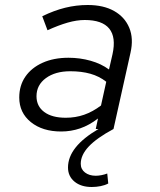

<svg xmlns="http://www.w3.org/2000/svg" viewBox="-20 -516 640 768"><path d="M347 232Q304 232 278 210.5Q252 189 252 154Q252 71 374 0H363L372 -42Q337 -15 300.5 -2.5Q264 10 225 10Q150 10 103.5 -27.5Q57 -65 57 -126Q57 -174 81.5 -209.5Q106 -245 150.5 -265Q195 -285 254 -285Q300 -285 342.5 -273Q385 -261 416 -238L430 -299Q445 -367 417 -401.5Q389 -436 319 -436Q287 -436 250.5 -425.5Q214 -415 170 -395L149 -451Q196 -474 240.5 -485Q285 -496 331 -496Q394 -496 436.5 -472Q479 -448 497 -405Q515 -362 502 -305L434 0Q367 36 335 70Q303 104 303 139Q303 161 320 174Q337 187 363 187Q374 187 386.5 184.5Q399 182 409 178L413 218Q400 225 382.5 228.5Q365 232 347 232ZM243 -45Q282 -45 316.5 -57Q351 -69 384 -94L405 -189Q377 -211 341.5 -221Q306 -231 261 -231Q201 -231 163.5 -203.5Q126 -176 126 -131Q126 -91 157 -68Q188 -45 243 -45Z"/></svg>

Font: Red Hat Mono
Style: Italic
Weight: 300
Italic angle: -12°
Monospace: yes
Designer: Pentagram, MCKL
Foundry: Pentagram, MCKL
Version: Version 1.023